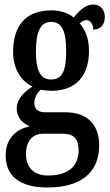

<svg xmlns="http://www.w3.org/2000/svg" viewBox="-20 -593 487 850"><path d="M189 237C346 237 419 165 419 50C419 -34 374 -96 268 -96H179C151 -96 132 -108 132 -137C132 -164 147 -185 161 -196C171 -193 196 -191 208 -191C322 -191 374 -264 374 -367C374 -428 355 -463 333 -490C342 -498 351 -504 364 -504C378 -504 393 -487 393 -462C429 -462 444 -488 444 -518C444 -548 426 -573 393 -573C352 -573 326 -537 306 -516C280 -535 250 -547 208 -547C92 -547 38 -478 38 -362C38 -290 73 -233 124 -210C84 -184 54 -154 54 -113C54 -68 84 -47 112 -33C52 -23 5 21 5 95C5 185 66 237 189 237ZM206 -241C157 -241 139 -285 139 -364C139 -448 157 -496 206 -496C257 -496 273 -450 273 -365C273 -284 258 -241 206 -241ZM192 184C129 184 95 147 95 90C95 20 135 -1 169 -1H260C305 -1 328 21 328 72C328 137 289 184 192 184Z"/></svg>

Font: Noto Serif Armenian ExtraCondensed SemiBold
Style: Regular
Weight: 600
Width: 2
Designer: Monotype Design Team
Foundry: Monotype Imaging Inc.
Version: Version 2.008